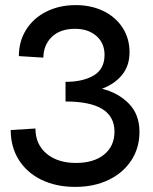

<svg xmlns="http://www.w3.org/2000/svg" viewBox="-20 -725 600 753"><path d="M22 -215 119 -221Q119 -159 162.5 -122.5Q206 -86 278 -86Q348 -86 388.5 -119Q429 -152 429 -209Q429 -327 237 -327V-404Q305 -404 347.5 -429Q390 -454 390 -510Q390 -556 358 -584Q326 -612 274 -612Q217 -612 184 -581Q151 -550 150 -499L54 -505Q54 -563 82.5 -608.5Q111 -654 162 -679.5Q213 -705 277 -705Q338 -705 386 -681.5Q434 -658 461 -616Q488 -574 488 -520Q488 -467 458.5 -431Q429 -395 380 -377Q444 -361 485.5 -318.5Q527 -276 527 -208Q527 -145 495 -96Q463 -47 406 -19.5Q349 8 275 8Q200 8 142.5 -20Q85 -48 53.5 -98.5Q22 -149 22 -215Z"/></svg>

Font: Hanken Grotesk Medium
Style: Regular
Weight: 500
Designer: Alfredo Marco Pradil
Foundry: Hanken Design Co.
Version: Version 3.014